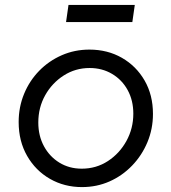

<svg xmlns="http://www.w3.org/2000/svg" viewBox="-20 -750 698 782"><path d="M56 -253Q56 -314 78 -367.5Q100 -421 139.5 -461.5Q179 -502 231.5 -525Q284 -548 344 -548Q418 -548 476.5 -514.5Q535 -481 569 -422Q603 -363 603 -286Q603 -225 580.5 -171Q558 -117 518 -75.5Q478 -34 426 -11Q374 12 314 12Q242 12 183.5 -21.5Q125 -55 90.5 -115Q56 -175 56 -253ZM523 -287Q523 -341 500 -383Q477 -425 436.5 -449Q396 -473 345 -473Q287 -473 239.5 -442.5Q192 -412 164 -362Q136 -312 136 -251Q136 -197 159 -154.5Q182 -112 222 -87.5Q262 -63 313 -63Q372 -63 419.5 -94Q467 -125 495 -176Q523 -227 523 -287ZM249 -660 259 -730H529L519 -660Z"/></svg>

Font: Kosmopol Plus Jakarta Sans Italic It
Style: Regular
Weight: 400
Italic angle: -8.04999°
Designer: Gumpita Rahayu
Foundry: Tokotype
Version: Version 2.006